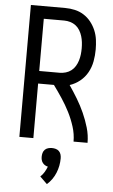

<svg xmlns="http://www.w3.org/2000/svg" viewBox="-64 -777 627 1066"><g transform="rotate(5 250.0 -243.5)"><path d="M64 0V-735H256Q283 -735 309.5 -729Q336 -723 359 -708.5Q382 -694 399 -672.5Q416 -651 426.5 -626Q437 -601 440.5 -574Q444 -547 444 -520Q444 -487 438 -454Q432 -421 416 -392Q400 -363 374 -342Q348 -321 317 -311Q341 -276 363 -239.5Q385 -203 402.5 -164Q420 -125 432 -84Q444 -43 444 0H366Q366 -42 353 -83Q340 -124 321 -161.5Q302 -199 278.5 -234.5Q255 -270 230 -304H142V0ZM142 -374H256Q273 -374 290 -379Q307 -384 320.5 -394.5Q334 -405 343 -420Q352 -435 357 -451.5Q362 -468 364 -485Q366 -502 366 -520Q366 -537 364 -554Q362 -571 357 -587.5Q352 -604 343 -619Q334 -634 320.5 -644.5Q307 -655 290 -660Q273 -665 256 -665H142ZM239 248 199 209Q212 197 221 182Q230 167 236 151Q227 149 219.5 144.5Q212 140 206.5 132.5Q201 125 199 116.5Q197 108 197 99Q197 88 200 77.5Q203 67 210.5 59.5Q218 52 228.5 49Q239 46 250 46Q261 46 271.5 49Q282 52 289.5 59.5Q297 67 300 77.5Q303 88 303 99Q303 120 299 140.5Q295 161 287 180.5Q279 200 267 217Q255 234 239 248Z"/></g></svg>

Font: Zed Mono
Style: Regular
Weight: 400
Monospace: yes
Designer: Belleve Invis
Foundry: Belleve Invis
Version: Version 1.0.0; ttfautohint (v1.8.4)